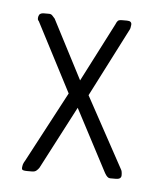

<svg xmlns="http://www.w3.org/2000/svg" viewBox="-34 -325 293 356"><g transform="rotate(5 112.5 -147.0)"><path d="M194 0H183Q178 0 173 -9L112 -125L51 -8Q49 -5 46 -2.5Q43 0 38 0H29Q21 0 19.5 -2Q18 -4 20 -12Q22 -17 23 -18L93 -150L26 -279Q23 -281 24.5 -287.5Q26 -294 34 -294H44Q48 -294 50.5 -291Q53 -288 55 -286L112 -176L168 -285Q170 -290 172 -292Q174 -294 180 -294H189Q198 -294 197.5 -287Q197 -280 195 -277L130 -150L202 -18Q204 -15 204 -7.5Q204 0 194 0Z"/></g></svg>

Font: Chathura
Style: Regular
Weight: 300
Designer: Appaji Ambarisha Darbha
Foundry: Aditya Fonts
Version: Version 1.00 2015